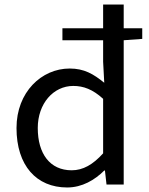

<svg xmlns="http://www.w3.org/2000/svg" viewBox="-20 -816 660 849"><path d="M436 -138C391 -88 347 -63 297 -63C201 -63 147 -136 147 -250C147 -358 216 -436 304 -436C349 -436 390 -421 436 -379ZM609 -691H527V-796H436V-691H256V-638H436V-543L441 -450C393 -489 352 -513 288 -513C164 -513 53 -409 53 -250C53 -84 141 13 277 13C343 13 399 -20 441 -62H444L451 0H527V-638L609 -644Z"/></svg>

Font: Noto Sans Japanese Regular
Style: Regular
Weight: 400
Designer: Ryoko NISHIZUKA (kana & ideographs); Paul D. Hunt (Latin, Greek & Cyrillic); Wenlong ZHANG (bopomofo); Sandoll Communica
Foundry: Adobe Systems Incorporated
Version: Version 1.000;PS 1;hotconv 1.0.78;makeotf.lib2.5.61930